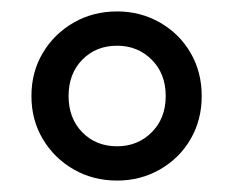

<svg xmlns="http://www.w3.org/2000/svg" viewBox="-20 -737 410 336"><path d="M35 -569Q35 -611 55 -644.5Q75 -678 109 -697.5Q143 -717 185 -717Q226 -717 260 -697.5Q294 -678 313.5 -644.5Q333 -611 333 -569Q333 -527 313.5 -493.5Q294 -460 260 -440.5Q226 -421 185 -421Q143 -421 109 -440.5Q75 -460 55 -493.5Q35 -527 35 -569ZM270 -569Q270 -608 245.5 -632.5Q221 -657 185 -657Q148 -657 124 -632.5Q100 -608 100 -569Q100 -530 124 -505.5Q148 -481 185 -481Q221 -481 245.5 -505.5Q270 -530 270 -569Z"/></svg>

Font: Muli SemiBold
Style: Regular
Weight: 600
Designer: Vernon Adams
Foundry: Vernon Adams
Version: Version 2.000